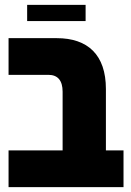

<svg xmlns="http://www.w3.org/2000/svg" viewBox="-20 -765 535 785"><path d="M91 -679H330V-745H91ZM15 0H485V-150H413V-401C413 -541 339 -609 212 -609H15V-459H178C216 -459 236 -436 236 -390V-150H15Z"/></svg>

Font: Noto Sans Hebrew Condensed Black
Style: Regular
Weight: 900
Width: 3
Designer: Monotype Design Team
Foundry: Monotype Imaging Inc.
Version: Version 2.004